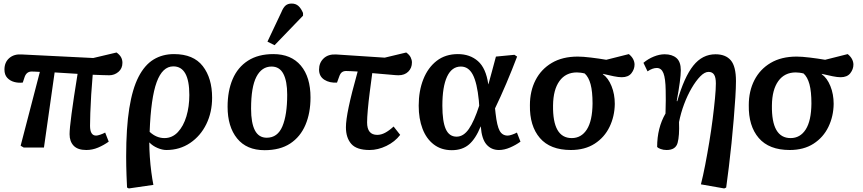

<svg xmlns="http://www.w3.org/2000/svg" viewBox="-20 -829 4848 1079"><path d="M465 14Q417 14 394 -10Q371 -34 371 -75Q371 -105 382 -188.5Q393 -272 416 -414Q384 -416 351.5 -418Q319 -420 287 -422L227 0H113L96 -10L204 -425Q187 -426 176 -426.5Q165 -427 158 -427Q130 -427 119 -398L108 -365Q83 -362 59.5 -368.5Q36 -375 20.5 -392Q5 -409 5 -438Q5 -479 32 -502.5Q59 -526 102 -523L504 -503L635 -534Q653 -521 660.5 -507Q668 -493 668 -476Q668 -444 645.5 -425Q623 -406 594 -406Q579 -406 553.5 -407Q528 -408 501 -409Q496 -353 492.5 -296.5Q489 -240 487.5 -193.5Q486 -147 486 -122Q486 -67 520 -67Q528 -67 543 -72Q558 -77 571 -84L591 -33Q563 -13 531 0.5Q499 14 465 14Z M704 230 694 225Q692 185 691 156Q690 127 689.5 102.5Q689 78 689 50Q689 -110 706.5 -220Q724 -330 758.5 -397Q793 -464 843 -494.5Q893 -525 958 -525Q1067 -525 1119.5 -457.5Q1172 -390 1172 -280Q1172 -198 1139.5 -131.5Q1107 -65 1048.5 -25.5Q990 14 915 14Q892 14 865 2.5Q838 -9 820 -28H819Q819 9 822 53Q825 97 830.5 138.5Q836 180 842 210ZM904 -53Q948 -53 979.5 -86.5Q1011 -120 1027.5 -175Q1044 -230 1044 -295Q1044 -456 954 -456Q893 -456 860.5 -367.5Q828 -279 821 -88Q859 -53 904 -53Z M1467 15Q1366 15 1312.5 -51Q1259 -117 1259 -229Q1259 -318 1287.5 -384.5Q1316 -451 1373.5 -488Q1431 -525 1516 -525Q1616 -525 1670.5 -460.5Q1725 -396 1725 -281Q1725 -194 1696.5 -127Q1668 -60 1611 -22.5Q1554 15 1467 15ZM1479 -55Q1540 -55 1567 -119Q1594 -183 1594 -297Q1594 -373 1572.5 -414Q1551 -455 1506 -455Q1451 -455 1421 -397.5Q1391 -340 1391 -218Q1391 -138 1412.5 -96.5Q1434 -55 1479 -55ZM1523 -575 1483 -595 1561 -760Q1572 -787 1585 -798Q1598 -809 1619 -809Q1642 -809 1657 -795.5Q1672 -782 1683 -756V-741Z M2057 14Q1984 14 1954 -20.5Q1924 -55 1924 -114Q1924 -153 1939.5 -227.5Q1955 -302 1990 -427Q1971 -428 1954.5 -429Q1938 -430 1925 -430Q1911 -430 1901.5 -423Q1892 -416 1886 -398L1874 -365Q1832 -362 1802.5 -381Q1773 -400 1773 -438Q1773 -476 1798.5 -500.5Q1824 -525 1868 -523L2142 -505L2263 -534Q2281 -521 2288 -506.5Q2295 -492 2295 -478Q2295 -447 2274.5 -426.5Q2254 -406 2219 -406Q2206 -406 2171.5 -409.5Q2137 -413 2072 -418Q2065 -366 2058 -312Q2051 -258 2047 -212.5Q2043 -167 2043 -141Q2043 -71 2100 -71Q2122 -71 2144.5 -83Q2167 -95 2192 -118L2229 -71Q2199 -32 2151.5 -9Q2104 14 2057 14Z M2519 15Q2460 15 2418 -17Q2376 -49 2354.5 -105.5Q2333 -162 2333 -235Q2333 -318 2359 -383.5Q2385 -449 2434 -487Q2483 -525 2553 -525Q2621 -525 2666 -485.5Q2711 -446 2724 -356H2725Q2734 -389 2745 -429Q2756 -469 2767 -511L2871 -521L2886 -511Q2858 -437 2825.5 -360.5Q2793 -284 2762 -220L2765 -192Q2773 -121 2788 -94Q2803 -67 2833 -67Q2842 -67 2857 -72Q2872 -77 2885 -84L2905 -33Q2879 -14 2846.5 0Q2814 14 2784 14Q2741 14 2714 -17Q2687 -48 2682 -118H2681Q2653 -49 2615.5 -17Q2578 15 2519 15ZM2546 -61Q2585 -61 2615 -104.5Q2645 -148 2673 -235L2671 -264Q2661 -364 2637 -409.5Q2613 -455 2570 -455Q2519 -455 2492.5 -398.5Q2466 -342 2466 -235Q2466 -147 2485 -104Q2504 -61 2546 -61Z M3188 14Q3072 14 3014 -53.5Q2956 -121 2958 -238Q2958 -317 2989.5 -378.5Q3021 -440 3081 -475.5Q3141 -511 3227 -511Q3255 -511 3301 -505.5Q3347 -500 3387 -493L3514 -525Q3531 -511 3538.5 -496Q3546 -481 3546 -466Q3546 -440 3528.5 -417.5Q3511 -395 3474 -395Q3456 -395 3429 -400.5Q3402 -406 3368 -414V-412Q3398 -391 3416.5 -345.5Q3435 -300 3435 -245Q3434 -175 3405.5 -116Q3377 -57 3322 -21.5Q3267 14 3188 14ZM3193 -53Q3247 -53 3278 -101.5Q3309 -150 3310 -247Q3310 -315 3299 -355.5Q3288 -396 3266 -416Q3255 -419 3243 -420.5Q3231 -422 3222 -422Q3159 -422 3124 -373.5Q3089 -325 3088 -237Q3085 -53 3193 -53Z M4050 230 3919 207Q3931 160 3943 98Q3955 36 3966 -30.5Q3977 -97 3985 -160Q3993 -223 3998 -275.5Q4003 -328 4003 -360Q4003 -394 3993 -409.5Q3983 -425 3962 -425Q3940 -425 3915.5 -400Q3891 -375 3867 -334Q3843 -293 3824.5 -243.5Q3806 -194 3796 -143Q3799 -66 3788 -26Q3777 14 3726 14Q3708 14 3693 8.5Q3678 3 3673 -3Q3673 -110 3720 -191Q3721 -235 3721.5 -265.5Q3722 -296 3721 -321Q3720 -388 3708.5 -417.5Q3697 -447 3671 -447Q3647 -447 3619 -428L3596 -476Q3622 -498 3654 -511Q3686 -524 3715 -524Q3757 -524 3781.5 -503Q3806 -482 3806 -434Q3806 -385 3783 -261L3786 -260Q3825 -396 3876 -460Q3927 -524 4001 -524Q4058 -524 4087 -490Q4116 -456 4116 -373Q4116 -337 4112.5 -281.5Q4109 -226 4103.5 -160Q4098 -94 4091 -24.5Q4084 45 4076 109.5Q4068 174 4061 225Z M4418 14Q4302 14 4244 -53.5Q4186 -121 4188 -238Q4188 -317 4219.5 -378.5Q4251 -440 4311 -475.5Q4371 -511 4457 -511Q4485 -511 4531 -505.5Q4577 -500 4617 -493L4744 -525Q4761 -511 4768.5 -496Q4776 -481 4776 -466Q4776 -440 4758.5 -417.5Q4741 -395 4704 -395Q4686 -395 4659 -400.5Q4632 -406 4598 -414V-412Q4628 -391 4646.5 -345.5Q4665 -300 4665 -245Q4664 -175 4635.5 -116Q4607 -57 4552 -21.5Q4497 14 4418 14ZM4423 -53Q4477 -53 4508 -101.5Q4539 -150 4540 -247Q4540 -315 4529 -355.5Q4518 -396 4496 -416Q4485 -419 4473 -420.5Q4461 -422 4452 -422Q4389 -422 4354 -373.5Q4319 -325 4318 -237Q4315 -53 4423 -53Z"/></svg>

Font: Literata 12pt SemiBold
Style: Italic
Weight: 600
Italic angle: -2°
Designer: Latin by Veronika Burian and Jose Scaglione. Greek by Irene Vlachou. Cyrillic by Vera Evstafieva
Foundry: TypeTogether
Version: Version 3.002